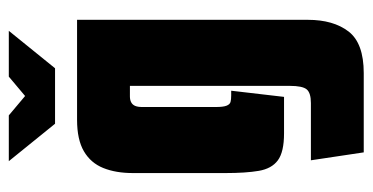

<svg xmlns="http://www.w3.org/2000/svg" viewBox="-225 -440 846 436"><g transform="rotate(-90 198.0 -222.0)"><path d="M50 -625H154L198 -588L242 -625H346L261 -520H135ZM70 181 52 61H182Q205 61 213 51.5Q221 42 221 13V-350H197Q189 -350 183.5 -347Q178 -344 175.5 -338Q173 -332 173 -322V-155Q173 -138 176 -130.5Q179 -123 184.5 -121.5Q190 -120 199 -120H210L196 0H113Q71 0 52 -14Q33 -28 28 -57.5Q23 -87 23 -133V-343Q23 -382 34.5 -410.5Q46 -439 72.5 -454.5Q99 -470 144 -470H371V54Q371 112 344.5 146.5Q318 181 250 181Z"/></g></svg>

Font: Smooch Sans Thin Black
Style: Regular
Weight: 900
Version: Version 1.010